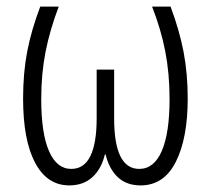

<svg xmlns="http://www.w3.org/2000/svg" viewBox="-20 -552 639 582"><path d="M549 -253Q549 -133 513 -61.5Q477 10 406 10Q364 10 337.5 -14.5Q311 -39 300 -84H298Q287 -39 259.5 -14.5Q232 10 190 10Q123 10 86.5 -58.5Q50 -127 50 -253Q50 -331 62.5 -396Q75 -461 102 -532H158Q131 -461 118 -394.5Q105 -328 105 -252Q105 -148 128.5 -94Q152 -40 196 -40Q235 -40 254 -79Q273 -118 273 -193V-341H326V-193Q326 -40 402 -40Q447 -40 470.5 -94.5Q494 -149 494 -252Q494 -329 481 -396Q468 -463 441 -532H497Q524 -460 536.5 -394.5Q549 -329 549 -253Z"/></svg>

Font: Noto Sans Display Light Narrow
Style: Regular
Weight: 300
Width: 4
Designer: Monotype Design team
Foundry: Monotype Imaging Inc.
Version: Version 1.000